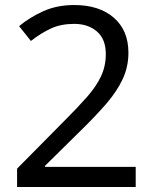

<svg xmlns="http://www.w3.org/2000/svg" viewBox="-20 -744 612 764"><path d="M520 0H48V-73L235 -262Q289 -316 326 -358Q363 -400 382 -440.5Q401 -481 401 -529Q401 -588 366 -618.5Q331 -649 275 -649Q223 -649 183.5 -631Q144 -613 103 -581L56 -640Q98 -675 152.5 -699.5Q207 -724 275 -724Q375 -724 433 -673.5Q491 -623 491 -534Q491 -478 468 -429Q445 -380 404 -332.5Q363 -285 308 -231L159 -84V-80H520Z"/></svg>

Font: Noto Sans Anatolian Hieroglyphs
Style: Regular
Weight: 400
Designer: Monotype Design Team
Foundry: Monotype Imaging Inc.
Version: Version 2.001; ttfautohint (v1.8.4.7-5d5b)